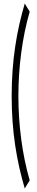

<svg xmlns="http://www.w3.org/2000/svg" viewBox="-20 -861 209 1086"><path d="M120 205 148 159C105 11 84 -157 84 -318C84 -478 105 -647 148 -795L120 -841C74 -684 46 -519 46 -318C46 -116 74 48 120 205Z"/></svg>

Font: 寒蝉无机体 CompactMedium
Style: Regular
Weight: 500
Width: 3
Designer: ChillTanhei {Warren2060}; 
Source Han Sans {Ryoko NISHIZUKA 西塚涼子 (kana, bopomofo & ideographs); Paul D. Hunt (Latin, Gre
Foundry: ChillType&Adobe
Version: Version 1.000;Glyphs 3.1.1 (3135)